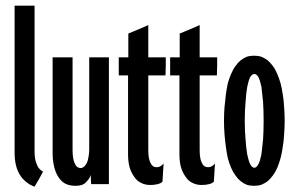

<svg xmlns="http://www.w3.org/2000/svg" viewBox="-20 -658 1054 686"><path d="M133.8 -44.9Q133.8 -44.9 133.8 -44.9Q133.8 -44.9 133.8 -44.9Q126 -48.8 120.1 -55.7Q114.3 -61.5 111.3 -71.3Q107.4 -79.1 105.5 -90.8Q103.5 -101.6 103.5 -115.2Q103.5 -115.2 103.5 -182.6Q103.5 -250 103.5 -337.9Q103.5 -406.2 103.5 -475.6Q103.5 -543.9 103.5 -586.9Q103.5 -610.4 103.5 -624Q103.5 -637.7 103.5 -637.7Q103.5 -637.7 68.4 -637.7Q32.2 -637.7 32.2 -637.7Q32.2 -637.7 32.2 -570.3Q32.2 -502 32.2 -414.1Q32.2 -377 32.2 -337.9Q32.2 -299.8 32.2 -265.6Q32.2 -200.2 32.2 -156.2Q32.2 -112.3 32.2 -112.3Q32.2 -112.3 32.2 -112.3Q32.2 -112.3 32.2 -112.3Q32.2 -86.9 37.1 -67.4Q42 -46.9 51.8 -32.2Q61.5 -16.6 75.2 -6.8Q87.9 3.9 103.5 8.8Q103.5 8.8 119.1 -17.6Q133.8 -44.9 133.8 -44.9Z M369.1 0Q369.1 0 369.1 -58.6Q369.1 -117.2 369.1 -192.4Q369.1 -252.9 369.1 -312.5Q369.1 -371.1 369.1 -409.2Q369.1 -429.7 369.1 -441.4Q369.1 -453.1 369.1 -453.1Q369.1 -453.1 334 -453.1Q298.8 -453.1 298.8 -453.1Q298.8 -453.1 298.8 -410.2Q298.8 -368.2 298.8 -313.5Q298.8 -290 298.8 -265.6Q298.8 -242.2 298.8 -219.7Q298.8 -179.7 298.8 -151.4Q298.8 -124 298.8 -124Q298.8 -124 298.8 -124Q298.8 -124 298.8 -124Q298.8 -108.4 295.9 -95.7Q293.9 -83 290 -75.2Q285.2 -66.4 280.3 -62.5Q274.4 -57.6 268.6 -57.6Q268.6 -57.6 268.6 -57.6Q268.6 -57.6 268.6 -57.6Q253.9 -57.6 247.1 -74.2Q239.3 -89.8 239.3 -122.1Q239.3 -122.1 239.3 -165Q239.3 -207 239.3 -262.7Q239.3 -286.1 239.3 -310.5Q239.3 -335 239.3 -356.4Q239.3 -397.5 239.3 -424.8Q239.3 -453.1 239.3 -453.1Q239.3 -453.1 203.1 -453.1Q168 -453.1 168 -453.1Q168 -453.1 168 -409.2Q168 -365.2 168 -307.6Q168 -262.7 168 -217.8Q168 -172.9 168 -145.5Q168 -129.9 168 -121.1Q168 -112.3 168 -112.3Q168 -112.3 168 -112.3Q168 -112.3 168 -112.3Q168 -85.9 172.9 -64.5Q177.7 -43 187.5 -27.3Q197.3 -10.7 212.9 -2Q228.5 5.9 250 5.9Q250 5.9 250 5.9Q250 5.9 250 5.9Q262.7 5.9 271.5 2.9Q281.2 0 287.1 -6.8Q293.9 -13.7 297.9 -19.5Q302.7 -26.4 304.7 -33.2Q304.7 -33.2 304.7 -16.6Q305.7 0 305.7 0Q305.7 0 337.9 0Q369.1 0 369.1 0Z M572.3 -453.1Q572.3 -453.1 541 -453.1Q509.8 -453.1 509.8 -453.1Q509.8 -453.1 509.8 -467.8Q509.8 -482.4 509.8 -502Q509.8 -525.4 509.8 -546.9Q509.8 -568.4 509.8 -568.4Q509.8 -568.4 473.6 -552.7Q438.5 -538.1 438.5 -538.1Q438.5 -538.1 438.5 -495.1Q438.5 -453.1 438.5 -453.1Q438.5 -453.1 421.9 -453.1Q404.3 -453.1 404.3 -453.1Q404.3 -453.1 404.3 -420.9Q404.3 -388.7 404.3 -388.7Q404.3 -388.7 420.9 -388.7Q437.5 -388.7 437.5 -388.7Q437.5 -388.7 437.5 -352.5Q437.5 -316.4 437.5 -269.5Q437.5 -210.9 437.5 -159.2Q437.5 -107.4 437.5 -107.4Q437.5 -107.4 437.5 -107.4Q437.5 -107.4 437.5 -107.4Q437.5 -82 442.4 -62.5Q448.2 -42 459 -27.3Q468.8 -11.7 483.4 -4.9Q498 2.9 516.6 2.9Q516.6 2.9 516.6 2.9Q516.6 2.9 516.6 2.9Q532.2 2.9 543 0Q554.7 -2.9 560.5 -8.8Q560.5 -8.8 562.5 -41Q564.5 -74.2 564.5 -74.2Q564.5 -74.2 564.5 -74.2Q564.5 -74.2 564.5 -74.2Q559.6 -67.4 553.7 -64.5Q547.9 -60.5 540 -60.5Q540 -60.5 540 -60.5Q540 -60.5 540 -60.5Q524.4 -60.5 517.6 -76.2Q509.8 -90.8 509.8 -122.1Q509.8 -122.1 509.8 -156.2Q509.8 -190.4 509.8 -235.4Q509.8 -290 509.8 -339.8Q509.8 -388.7 509.8 -388.7Q509.8 -388.7 540 -388.7Q571.3 -388.7 571.3 -388.7Q571.3 -388.7 572.3 -420.9Q572.3 -453.1 572.3 -453.1Z M755.9 -453.1Q755.9 -453.1 724.6 -453.1Q693.4 -453.1 693.4 -453.1Q693.4 -453.1 693.4 -467.8Q693.4 -482.4 693.4 -502Q693.4 -525.4 693.4 -546.9Q693.4 -568.4 693.4 -568.4Q693.4 -568.4 657.2 -552.7Q622.1 -538.1 622.1 -538.1Q622.1 -538.1 622.1 -495.1Q622.1 -453.1 622.1 -453.1Q622.1 -453.1 605.5 -453.1Q587.9 -453.1 587.9 -453.1Q587.9 -453.1 587.9 -420.9Q587.9 -388.7 587.9 -388.7Q587.9 -388.7 604.5 -388.7Q621.1 -388.7 621.1 -388.7Q621.1 -388.7 621.1 -352.5Q621.1 -316.4 621.1 -269.5Q621.1 -210.9 621.1 -159.2Q621.1 -107.4 621.1 -107.4Q621.1 -107.4 621.1 -107.4Q621.1 -107.4 621.1 -107.4Q621.1 -82 626 -62.5Q631.8 -42 642.6 -27.3Q652.3 -11.7 667 -4.9Q681.6 2.9 700.2 2.9Q700.2 2.9 700.2 2.9Q700.2 2.9 700.2 2.9Q715.8 2.9 726.6 0Q738.3 -2.9 744.1 -8.8Q744.1 -8.8 746.1 -41Q748 -74.2 748 -74.2Q748 -74.2 748 -74.2Q748 -74.2 748 -74.2Q743.2 -67.4 737.3 -64.5Q731.4 -60.5 723.6 -60.5Q723.6 -60.5 723.6 -60.5Q723.6 -60.5 723.6 -60.5Q708 -60.5 701.2 -76.2Q693.4 -90.8 693.4 -122.1Q693.4 -122.1 693.4 -156.2Q693.4 -190.4 693.4 -235.4Q693.4 -290 693.4 -339.8Q693.4 -388.7 693.4 -388.7Q693.4 -388.7 723.6 -388.7Q754.9 -388.7 754.9 -388.7Q754.9 -388.7 755.9 -420.9Q755.9 -453.1 755.9 -453.1Z M921.9 -226.6Q921.9 -189.5 919.9 -159.2Q917 -128.9 914.1 -106.4Q909.2 -83 903.3 -71.3Q896.5 -58.6 888.7 -58.6Q888.7 -58.6 888.7 -58.6Q888.7 -58.6 888.7 -58.6Q880.9 -58.6 874 -71.3Q868.2 -83 863.3 -106.4Q859.4 -128.9 857.4 -159.2Q854.5 -189.5 854.5 -226.6Q854.5 -226.6 854.5 -226.6Q854.5 -226.6 854.5 -226.6Q854.5 -263.7 857.4 -293.9Q859.4 -325.2 863.3 -347.7Q868.2 -371.1 874 -382.8Q880.9 -393.6 888.7 -393.6Q888.7 -393.6 888.7 -393.6Q888.7 -393.6 888.7 -393.6Q896.5 -393.6 903.3 -382.8Q909.2 -371.1 914.1 -347.7Q917 -325.2 919.9 -293.9Q921.9 -263.7 921.9 -226.6Q921.9 -226.6 921.9 -226.6Q921.9 -226.6 921.9 -226.6ZM997.1 -226.6Q997.1 -252.9 995.1 -275.4Q994.1 -298.8 990.2 -321.3Q987.3 -341.8 982.4 -360.4Q977.5 -377.9 970.7 -393.6Q963.9 -410.2 955.1 -421.9Q946.3 -433.6 936.5 -442.4Q925.8 -450.2 914.1 -455.1Q902.3 -459 887.7 -459Q887.7 -459 887.7 -459Q887.7 -459 887.7 -459Q873 -459 861.3 -455.1Q849.6 -450.2 839.8 -442.4Q829.1 -433.6 821.3 -421.9Q812.5 -410.2 805.7 -393.6Q798.8 -377.9 793.9 -360.4Q790 -341.8 787.1 -321.3Q784.2 -298.8 782.2 -275.4Q780.3 -252.9 780.3 -226.6Q780.3 -226.6 780.3 -226.6Q780.3 -226.6 780.3 -226.6Q780.3 -201.2 782.2 -177.7Q784.2 -154.3 787.1 -132.8Q790 -111.3 793.9 -92.8Q798.8 -75.2 805.7 -58.6Q812.5 -43 821.3 -31.2Q829.1 -19.5 839.8 -10.7Q849.6 -2.9 861.3 2Q873 5.9 887.7 5.9Q887.7 5.9 887.7 5.9Q887.7 5.9 887.7 5.9Q902.3 5.9 914.1 2Q925.8 -2.9 936.5 -10.7Q946.3 -19.5 955.1 -31.2Q963.9 -43 970.7 -58.6Q977.5 -75.2 982.4 -92.8Q987.3 -111.3 990.2 -132.8Q994.1 -154.3 995.1 -177.7Q997.1 -201.2 997.1 -226.6Q997.1 -226.6 997.1 -226.6Q997.1 -226.6 997.1 -226.6Z"/></svg>

Font: AgendaMediumCondGoodkids
Style: AgendaMediumCondGoodkids
Weight: 500
Designer: ""
Version: ""